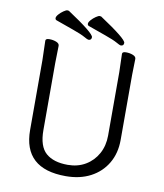

<svg xmlns="http://www.w3.org/2000/svg" viewBox="-96 -958 901 1054"><g transform="rotate(10 355.0 -431.0)"><path d="M180 -680 178 -584V-210Q178 -119 220.5 -82Q263 -45 342 -45Q398 -45 441 -70.5Q484 -96 508.5 -140.5Q533 -185 533 -242V-595L530 -697Q530 -709 551 -709Q572 -709 589.5 -702Q607 -695 607 -682L605 -594V-230Q605 -156 572 -100Q539 -44 480 -13Q421 18 342 18Q106 18 106 -198V-586L103 -695Q103 -707 124 -707Q145 -707 162.5 -700Q180 -693 180 -680ZM532 -758Q532 -741 515 -741Q510 -741 490 -752.5Q470 -764 422 -781Q374 -798 324 -816Q317 -819 317 -827.5Q317 -836 328 -848.5Q339 -861 353 -870.5Q367 -880 373.5 -880Q380 -880 382 -879Q532 -780 532 -758ZM352 -758Q352 -741 335 -741Q330 -741 310 -752.5Q290 -764 242 -781Q194 -798 144 -816Q137 -819 137 -827.5Q137 -836 148 -848.5Q159 -861 173 -870.5Q187 -880 193.5 -880Q200 -880 202 -879Q352 -780 352 -758Z"/></g></svg>

Font: QiushuiShotai
Style: Regular
Weight: 600
Designer: Fontworks Inc.
Foundry: Fontworks Inc.
Version: Version 1.250